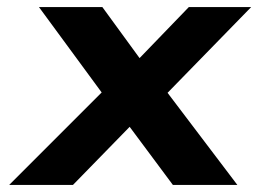

<svg xmlns="http://www.w3.org/2000/svg" viewBox="-20 -512 729 542"><path d="M513 -492 374 -348 269 -492H90L267 -251L6 10H186L346 -154L468 10H650L453 -250L689 -492Z"/></svg>

Font: Bluebird
Style: SfBdObl
Weight: 700
Designer: Jasper
Foundry: Cannot Into Space Fonts
Version: Version 0.98